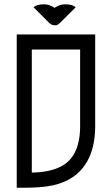

<svg xmlns="http://www.w3.org/2000/svg" viewBox="-20 -882 504 902"><path d="M94.2 0H58.6V-720.2H427.2V-289.6Q427.2 -191.9 390.6 -125.5Q339.4 -34.2 225.6 -10.7Q174.8 0 94.2 0ZM129.4 -71.3Q211.4 -72.3 264.6 -99.1Q356.4 -144.5 356.4 -289.6V-649.4H129.4ZM244.1 -763.2H235.8Q221.2 -763.7 209.5 -775.9L137.7 -847.7Q152.3 -861.8 187 -861.8Q212.4 -861.8 236.3 -845.2Q260.7 -861.8 285.6 -861.8Q320.8 -861.8 335.4 -847.7Q266.6 -778.8 262.2 -774.9Q251 -763.7 244.1 -763.2Z"/></svg>

Font: Greenwashing Machine
Style: Regular
Weight: 400
Designer: Tup Wanders
Foundry: Free font, DO NOT SELL
Version: Version 1.00;August 10, 2023;FontCreator 11.5.0.2430 64-bit